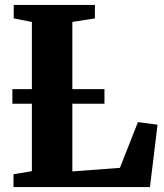

<svg xmlns="http://www.w3.org/2000/svg" viewBox="-20 -763 670 783"><path d="M35 0V-52.5L110 -65V-673.5L36 -688V-743H367V-688L275 -673.5V-64L469 -78.5L542.5 -265L622.5 -254.5L591.5 0ZM406 -399.5V-340H30.5V-399.5Z"/></svg>

Font: Merriweather 48pt ExtraBold
Style: Regular
Weight: 800
Version: Version 2.100